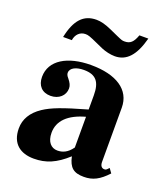

<svg xmlns="http://www.w3.org/2000/svg" viewBox="-128 -764 756 869"><g transform="rotate(20 250.0 -330.0)"><path d="M293 -97C271 -66 247 -57 223 -57C193 -57 171 -80 171 -124C171 -182 213 -223 293 -245ZM473 -64 463 -54C460 -51 457 -50 452 -50C438 -50 431 -61 431 -78V-339C431 -425 357 -473 235 -473C122 -473 44 -427 44 -347C44 -305 68 -279 109 -279C149 -279 177 -305 177 -339C177 -353 171 -365 158 -381C149 -391 147 -398 147 -404C147 -428 176 -441 212 -441C271 -441 293 -412 293 -348V-280C177 -247 130 -229 92 -204C47 -174 25 -136 25 -92C25 -18 71 14 135 14C193 14 239 -5 294 -55C305 -4 327 14 376 14C419 14 450 -2 488 -43ZM394 -674C381 -638 367 -625 340 -625C329 -625 326 -626 301 -637L261 -655C232 -668 209 -674 188 -674C126 -674 90 -635 72 -549H114C118 -577 137 -596 163 -596C176 -596 183 -594 227 -574L256 -561C275 -553 300 -547 321 -547C377 -547 414 -587 437 -674Z"/></g></svg>

Font: XITS
Style: Bold
Weight: 700
Designer: MicroPress Inc., with final additions and corrections provided by Coen Hoffman, Elsevier (retired)
Version: Version 1.302